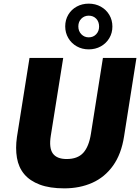

<svg xmlns="http://www.w3.org/2000/svg" viewBox="-20 -1023 769 1054"><path d="M333 11Q253 11 198.5 -9.5Q144 -30 113 -67Q82 -104 73 -156.5Q64 -209 73 -271L142 -705H327L259 -279Q248 -211 270 -180.5Q292 -150 346 -150Q406 -150 437 -184Q468 -218 479 -288L545 -705H729L661 -274Q646 -177 600.5 -113.5Q555 -50 486.5 -19.5Q418 11 333 11ZM467 -752Q431 -752 401.5 -768.5Q372 -785 355 -814Q338 -843 338 -878Q338 -914 355 -942.5Q372 -971 401.5 -987Q431 -1003 467 -1003Q504 -1003 533.5 -986.5Q563 -970 580 -941.5Q597 -913 597 -877Q597 -842 580 -813.5Q563 -785 533.5 -768.5Q504 -752 467 -752ZM467 -818Q492 -818 508 -835Q524 -852 524 -877Q524 -904 508 -920.5Q492 -937 467 -937Q443 -937 426.5 -920.5Q410 -904 410 -878Q410 -852 426.5 -835Q443 -818 467 -818Z"/></svg>

Font: Nunito Sans 7pt SemiCondensed Black
Style: Italic
Weight: 900
Width: 4
Italic angle: -9°
Designer: Vernon Adams
Foundry: Vernon Adams
Version: Version 3.101;gftools[0.9.27]